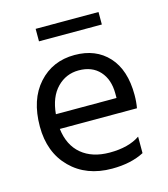

<svg xmlns="http://www.w3.org/2000/svg" viewBox="-102 -747 727 832"><g transform="rotate(-15 261.0 -330.5)"><path d="M417 -666V-610H135V-666ZM396 -286V-306Q396 -369 362 -406.5Q328 -444 268 -444Q211 -444 171 -403Q131 -362 124 -286ZM443 -100V-26Q384 5 299 5Q184 5 113.5 -65.5Q43 -136 43 -252Q43 -373 106 -443Q169 -513 268 -513Q363 -513 419 -452Q475 -391 475 -279Q475 -247 470 -220H124Q133 -145 181 -105Q229 -65 307 -65Q392 -65 443 -100Z"/></g></svg>

Font: Hind
Style: Regular
Weight: 400
Designer: Manushi Parikh, Satya Rajpurohit
Foundry: Indian Type Foundry
Version: Version 2.000;PS 1.0;hotconv 1.0.79;makeotf.lib2.5.61930